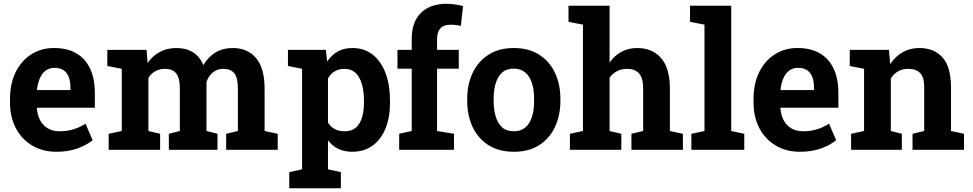

<svg xmlns="http://www.w3.org/2000/svg" viewBox="-20 -792 5144 1015"><path d="M278.3 10.3Q204.2 10.3 149.1 -23.4Q93.8 -56.6 63.3 -115.3Q32.9 -174 32.9 -249.2V-268.7Q32.9 -361.7 71.8 -427.1Q102.2 -479.5 152.1 -508.9Q202.1 -538.4 265.7 -538.1Q333.5 -538.1 381 -511.5Q430 -484.1 455.7 -430.3Q481.4 -376.6 481.4 -299.4V-222.4H175.9L175 -219.3Q177.7 -183.2 192.4 -155.8Q207.1 -128.3 233 -113.2Q258.9 -98 295.3 -98Q334.2 -98 367.5 -108.2Q400.9 -118.3 432.1 -138L469.7 -50.9Q437.9 -24.7 389.5 -7.2Q341.1 10.3 278.3 10.3ZM177.1 -316H352.4V-328.7Q352.4 -361.4 343.5 -384.9Q334.6 -408.4 315.9 -420.9Q297.3 -433.4 268.1 -433.4Q240 -433.4 219.5 -417.5Q200.9 -402.6 190.1 -377Q179.4 -351.4 175.5 -318.5Z M554.4 0V-84.7L623.7 -99.5V-428.3L547.4 -443.2V-528.3H754.7L760.4 -458.6Q786.1 -496.5 824.4 -517.3Q862.7 -538.1 913.1 -538.1Q963.8 -538.1 1000.1 -515.6Q1036.5 -493.1 1055 -447.5Q1079.3 -490 1118.4 -514.1Q1157.5 -538.1 1210.2 -538.1Q1288.6 -538.1 1333.7 -484.9Q1378.8 -431.6 1378.8 -322.7V-99.5L1448.1 -84.7V0H1175.6V-84.7L1237.6 -99.5V-323Q1237.6 -382.1 1218.2 -405.1Q1198.8 -428 1161.3 -428Q1127.7 -428 1104.7 -408.7Q1081.6 -389.5 1071.5 -358.3V-99.5L1129.7 -84.7V0H872.6V-84.7L930.8 -99.5V-323Q930.8 -380.6 911.2 -404.3Q891.7 -428 853.8 -428Q823 -428 800.9 -415.7Q778.7 -403.3 764.5 -380.3V-99.5L826.5 -84.7V0Z M1509.2 203.1V118L1576.9 103.1V-428.3L1502.2 -443.2V-528.3H1702.7L1709.5 -466.8Q1732.6 -501.2 1765.2 -519.6Q1797.8 -538.1 1843.2 -538.1Q1905.2 -538.1 1950 -503.3Q1994.1 -468.8 2017.9 -406.2Q2041.7 -343.5 2041.7 -259.7V-249.4Q2041.7 -171.5 2018.2 -113.2Q1994.1 -54.6 1949.6 -22.2Q1905 10.3 1842.3 10.3Q1800.2 10.3 1768.3 -5.1Q1736.4 -20.4 1713.8 -50.3V103.1L1781.9 118V203.1ZM1801.1 -98Q1855.1 -98 1879.5 -138.9Q1904 -179.8 1904 -249.4V-259.7Q1904 -337.4 1878.4 -382.7Q1852.8 -428 1800.1 -428Q1771.1 -428 1749 -414.7Q1726.9 -401.5 1713.8 -376.9V-144.7Q1726.9 -122 1749 -110Q1771.2 -98 1801.1 -98Z M2090.2 0V-84.7L2156.6 -99.5V-428.9H2081.2V-528.3H2156.6V-587Q2156.6 -675.9 2205.2 -723.9Q2253.8 -772 2341.1 -772Q2362.4 -772 2386.4 -768.4Q2410.4 -764.8 2427.9 -760L2416.2 -654.8Q2405.1 -657.9 2390.6 -659.7Q2376.2 -661.4 2361.5 -661.4Q2325.8 -661.4 2308.2 -642.3Q2290.6 -623.1 2290.6 -587V-528.3H2405.3V-428.9H2290.6V-99.5L2380 -84.7V0Z M2697 10.3Q2617 10.3 2561.8 -25Q2506.6 -60.4 2478.3 -121.1Q2449.9 -181.9 2449.9 -258.9V-269Q2449.9 -346.1 2478.7 -406.8Q2507.5 -467.6 2562.6 -502.8Q2617.7 -538.1 2696 -538.1Q2775.6 -538.1 2830.5 -502.8Q2885.4 -467.6 2914 -406.8Q2942.5 -346.1 2942.5 -269V-258.9Q2942.5 -182 2913.9 -121Q2885.3 -60 2830.6 -24.9Q2775.9 10.3 2697 10.3ZM2697 -98Q2732.5 -98 2756.3 -117.5Q2780.1 -137 2791.8 -173Q2803.5 -209.1 2803.5 -258.9V-269Q2803.5 -318.3 2791.7 -354.2Q2779.8 -390 2755.9 -409.7Q2732 -429.3 2696 -429.3Q2657 -429.3 2633.5 -407.4Q2610.1 -385.5 2599.8 -349.1Q2589.5 -312.7 2589.5 -269V-258.9Q2589.5 -215.8 2599.6 -179.2Q2609.7 -142.7 2633 -120.4Q2656.3 -98 2697 -98Z M2992.8 0V-84.7L3061.8 -99.5V-661.7L2985.4 -676.6V-761.7H3202.5V-460.9Q3227.5 -497.6 3264.5 -517.8Q3301.4 -538.1 3348.5 -538.1Q3428.2 -538.1 3474.8 -485.1Q3521.4 -432.1 3521.4 -321.7V-99.5L3590.1 -84.7V0H3318.1V-84.7L3380.1 -99.5V-322.7Q3380.1 -379.9 3358.4 -404Q3336.8 -428 3294.9 -428Q3265.6 -428 3241.8 -415.8Q3218 -403.6 3202.5 -380.5V-99.5L3264.6 -84.7V0Z M3634.9 0V-84.7L3704.2 -99.5V-661.7L3627.8 -676.6V-761.7H3845.5V-99.5L3914.6 -84.7V0Z M4209 10.3Q4134.9 10.3 4079.8 -23.4Q4024.4 -56.6 3994 -115.3Q3963.6 -174 3963.6 -249.2V-268.7Q3963.6 -361.7 4002.4 -427.1Q4032.9 -479.5 4082.8 -508.9Q4132.7 -538.4 4196.4 -538.1Q4264.2 -538.1 4311.6 -511.5Q4360.6 -484.1 4386.4 -430.3Q4412.1 -376.6 4412.1 -299.4V-222.4H4106.5L4105.7 -219.3Q4108.4 -183.2 4123.1 -155.8Q4137.8 -128.3 4163.7 -113.2Q4189.6 -98 4226 -98Q4264.8 -98 4298.2 -108.2Q4331.5 -118.3 4362.8 -138L4400.4 -50.9Q4368.6 -24.7 4320.2 -7.2Q4271.8 10.3 4209 10.3ZM4107.7 -316H4283.1V-328.7Q4283.1 -361.4 4274.2 -384.9Q4265.2 -408.4 4246.6 -420.9Q4227.9 -433.4 4198.7 -433.4Q4170.7 -433.4 4150.2 -417.5Q4131.5 -402.6 4120.8 -377Q4110.1 -351.4 4106.2 -318.5Z M4479.2 0V-84.7L4547.9 -99.5V-428.3L4472.2 -443.2V-528.3H4679.6L4685.8 -452.6Q4712.2 -493.2 4751.1 -515.6Q4790 -538.1 4839.6 -538.1Q4918.4 -538.1 4962.9 -487.9Q5007.4 -437.7 5007.4 -330.3V-99.5L5076.2 -84.7V0H4804.1V-84.7L4865.8 -99.5V-329.8Q4865.8 -383.2 4844.5 -405.6Q4823.2 -428 4781.5 -428Q4750.6 -428 4727.5 -414.9Q4704.5 -401.8 4689.3 -377.6V-99.5L4747.5 -84.7V0Z"/></svg>

Font: Hanuman
Style: Regular
Weight: 400
Designer: Danh Hong
Foundry: Danh Hong
Version: Version 9.000